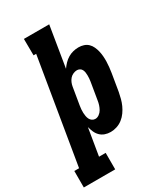

<svg xmlns="http://www.w3.org/2000/svg" viewBox="-274 -835 1002 1150"><g transform="rotate(-30 227.0 -260.0)"><path d="M-46 215V101H-13L107 -621H89L88 -735H263L217 -454Q228 -470 242 -484.5Q256 -499 273 -509Q290 -519 308.5 -523.5Q327 -528 345 -528Q364 -528 381 -522.5Q398 -517 410.5 -505Q423 -493 430.5 -476.5Q438 -460 442 -443Q446 -426 447.5 -407.5Q449 -389 448.5 -370.5Q448 -352 446 -333Q444 -314 441 -295L421 -175Q417 -154 411.5 -133Q406 -112 397 -92Q388 -72 374.5 -53Q361 -34 343 -20Q325 -6 303.5 1Q282 8 261 8Q240 8 221.5 1.5Q203 -5 189.5 -18.5Q176 -32 168.5 -49.5Q161 -67 156 -86L125 101H171V215ZM220 -106Q234 -106 247 -115.5Q260 -125 267.5 -138.5Q275 -152 279.5 -166Q284 -180 286 -194L306 -314Q308 -325 308.5 -335.5Q309 -346 309 -356Q309 -366 307.5 -376Q306 -386 301.5 -395Q297 -404 288 -409Q279 -414 269 -414Q256 -414 242.5 -408Q229 -402 220 -391.5Q211 -381 205.5 -368Q200 -355 198 -342L178 -222Q176 -210 175 -197.5Q174 -185 174.5 -173.5Q175 -162 177 -150.5Q179 -139 184 -129Q189 -119 198.5 -112.5Q208 -106 220 -106Z"/></g></svg>

Font: Iosevka Curly Slab Heavy
Style: Italic
Weight: 900
Italic angle: -9°
Monospace: yes
Designer: Belleve Invis
Foundry: Belleve Invis
Version: Version 22.1.2; ttfautohint (v1.8.4)